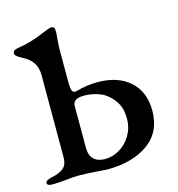

<svg xmlns="http://www.w3.org/2000/svg" viewBox="-101 -753 783 846"><g transform="rotate(-15 290.0 -330.0)"><path d="M11 -7Q11 -20 40 -26Q78 -34 95.5 -49.5Q113 -65 113 -97V-473Q113 -507 97 -530.5Q81 -554 48 -570Q33 -578 26.5 -584Q20 -590 20 -596Q20 -611 43 -615Q104 -623 174 -654Q202 -665 205 -665Q218 -665 221 -660Q224 -655 224 -642Q224 -626 221 -602L219 -567V-409Q219 -386 223 -375Q227 -364 237 -364Q241 -364 244 -365Q295 -379 343 -379Q435 -379 489.5 -330.5Q544 -282 544 -196Q544 -98 472.5 -47Q401 4 284 4L256 2Q196 -3 153 -3Q134 -3 100 1Q64 5 37 5Q11 5 11 -7ZM427 -190Q427 -237 407.5 -267Q388 -297 361 -314Q320 -337 268 -337Q219 -337 219 -303V-110Q219 -78 237 -60.5Q255 -43 288 -43Q323 -43 355 -62Q387 -81 407 -115Q427 -149 427 -190Z"/></g></svg>

Font: EB Garamond Medium
Style: Regular
Weight: 500
Designer: Georg Duffner and Octavio Pardo
Foundry: Georg Duffner
Version: Version 1.000